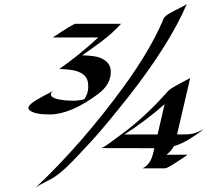

<svg xmlns="http://www.w3.org/2000/svg" viewBox="-20 -819 1009 934"><path d="M841.3 -165 888.7 -165.5Q922.9 -165.5 960.9 -185.5Q965.3 -188 969.2 -189Q968.3 -188 967.3 -187.3Q966.3 -186.5 958 -180.4Q949.7 -174.3 932.9 -162.8Q916 -151.4 898.4 -140.6Q859.9 -117.7 825.7 -107.9Q814.5 -85.4 790 -66.4H893.1Q888.7 -63.5 880.1 -57.6Q871.6 -51.8 860.6 -44.4Q849.6 -37.1 837.4 -29.3Q825.2 -21.5 814.5 -14.6Q790 0 782.7 0H673.3Q710.9 -18.1 723.6 -68.4Q727.5 -83 731 -98.1L472.7 -98.6Q488.3 -104 523.4 -130.6Q558.6 -157.2 577.1 -170.4Q595.7 -183.6 626 -208.5Q656.2 -233.4 684.6 -259.8Q736.3 -307.1 794.9 -373Q808.1 -388.2 851.6 -410.9Q895 -433.6 905.3 -439.5ZM888.7 -799.3Q805.2 -604.5 608.9 -353.5Q491.2 -204.6 428 -136Q364.7 -67.4 330.8 -32.5Q296.9 2.4 272 22Q247.1 41.5 233.4 49.1Q219.7 56.6 206.1 63.5Q168.5 82 152.3 94.7Q378.9 -119.1 582.5 -398.4Q706.1 -568.4 770 -713.9Q771.5 -717.8 773.4 -723.6Q775.4 -729.5 781.2 -736.3Q787.1 -743.2 801 -751.7Q814.9 -760.3 830.3 -768.1Q845.7 -775.9 861.1 -783.4Q876.5 -791 888.7 -799.3ZM236.8 -636.7Q336.4 -703.1 347.2 -703.1H568.8Q527.3 -657.7 478.8 -621.1Q430.2 -584.5 379.9 -549.8Q439.9 -548.3 465.3 -538.6Q519 -518.1 519 -469.7Q519 -407.2 456.1 -360.8Q322.8 -262.2 221.2 -262.2Q148.9 -262.2 124.5 -282.2Q118.2 -287.1 118.2 -294.2Q118.2 -301.3 125.7 -309.1Q133.3 -316.9 144.8 -324.7Q156.2 -332.5 170.7 -340.3Q185.1 -348.1 198.2 -355.5Q234.4 -374 240.7 -379.4Q227.5 -369.1 227.5 -361.1Q227.5 -353 233.9 -348.1Q240.2 -343.3 250 -339.8Q259.8 -336.4 271.7 -334.5Q283.7 -332.5 294.9 -331.1Q315.9 -329.1 337.9 -329.1Q359.9 -329.1 390.1 -335.9Q409.2 -365.2 409.2 -393.8Q409.2 -422.4 402.6 -435.3Q396 -448.2 384.8 -457Q373.5 -465.8 359.1 -470.9Q344.7 -476.1 329.1 -478.5Q311 -481.9 268.1 -483.4Q361.3 -547.4 458 -636.7ZM780.8 -312.5Q695.8 -236.3 585.9 -165H746.6Z"/></svg>

Font: Fondamento
Style: Italic
Weight: 400
Italic angle: -12°
Version: Version 1.000